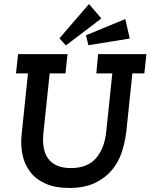

<svg xmlns="http://www.w3.org/2000/svg" viewBox="-20 -917 742 947"><path d="M464 -650H702L692 -555H633L603 -268Q597 -216 580.5 -166Q564 -116 531 -77Q498 -38 447 -14Q396 10 322 10Q251 10 203 -12Q155 -34 127.5 -71Q100 -108 90.5 -156Q81 -204 87 -257L118 -555H59L69 -650H313L303 -555H225L194 -260Q190 -221 195.5 -189.5Q201 -158 217 -135.5Q233 -113 261 -100.5Q289 -88 330 -88Q410 -88 452.5 -135.5Q495 -183 504 -268L534 -555H455ZM305 -693 273 -728 419 -897 480 -826ZM416 -694 404 -743 598 -823 620 -727Z"/></svg>

Font: Zilla Slab SemiBold
Style: Regular
Weight: 600
Designer: Typotheque.com
Foundry: Typotheque type foundry
Version: Version 1.0; 2017